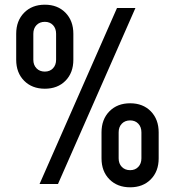

<svg xmlns="http://www.w3.org/2000/svg" viewBox="-20 -784 745 818"><path d="M148.5 0 478.5 -750H557L227 0ZM171 -406Q116.5 -406 82.8 -440Q49 -474 49 -529.5V-640Q49 -695.5 82.8 -729.8Q116.5 -764 171 -764Q225.5 -764 259 -729.8Q292.5 -695.5 292.5 -640V-529.5Q292.5 -474 259 -440Q225.5 -406 171 -406ZM171 -479Q192.5 -479 205.8 -493Q219 -507 219 -529.5V-640Q219 -663 205.8 -677Q192.5 -691 171 -691Q149 -691 135.5 -677Q122 -663 122 -640V-529.5Q122 -507 135.5 -493Q149 -479 171 -479ZM534.5 14Q480 14 446.2 -20Q412.5 -54 412.5 -109.5V-220Q412.5 -275.5 446.2 -309.8Q480 -344 534.5 -344Q589 -344 622.5 -309.8Q656 -275.5 656 -220V-109.5Q656 -54 622.5 -20Q589 14 534.5 14ZM534.5 -59Q556 -59 569.2 -73Q582.5 -87 582.5 -109.5V-220Q582.5 -243 569.2 -257Q556 -271 534.5 -271Q512.5 -271 499 -257Q485.5 -243 485.5 -220V-109.5Q485.5 -87 499 -73Q512.5 -59 534.5 -59Z"/></svg>

Font: Mohave Light Medium
Style: Regular
Weight: 500
Version: Version 2.003